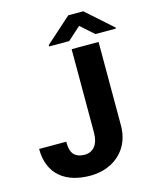

<svg xmlns="http://www.w3.org/2000/svg" viewBox="-132 -990 881 1089"><g transform="rotate(-15 308.5 -445.5)"><path d="M344.2 -220.7C344.2 -152.3 312.5 -113.3 261.2 -113.3C234.9 -113.3 214.4 -120.6 200.2 -134.8C186 -148.9 178.7 -174.3 178.7 -211.9H19.5C19.5 -60.1 120.6 9.8 261.2 9.8C306.6 9.8 347.7 0.5 384.3 -18.1C456.5 -55.2 502.4 -125.5 502.4 -220.7V-710.9H344.2ZM375.5 -901.4 224.6 -766.6V-758.8H342.8L419.4 -827.6L496.6 -758.8H617.2V-764.6L463.4 -901.4Z"/></g></svg>

Font: Vazirmatn ExtraBold
Style: Regular
Weight: 800
Designer: Saber Rastikerdar
Foundry: Saber Rastikerdar
Version: Version 33.003